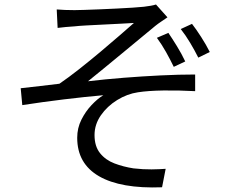

<svg xmlns="http://www.w3.org/2000/svg" viewBox="-20 -789 1040 853"><path d="M232 -747Q268 -744 311 -744Q324 -744 354 -745Q384 -746 422 -747.5Q460 -749 498.5 -751Q537 -753 569.5 -755Q602 -757 619 -759Q636 -761 650 -763.5Q664 -766 673 -769L724 -712Q714 -705 697.5 -694Q681 -683 670 -674Q642 -651 603.5 -619Q565 -587 522.5 -552Q480 -517 440.5 -484.5Q401 -452 371 -428Q447 -437 529.5 -443.5Q612 -450 693.5 -454Q775 -458 847 -458V-384Q774 -388 706 -387Q638 -386 593 -379Q545 -372 500.5 -344.5Q456 -317 428 -276.5Q400 -236 400 -189Q400 -139 424.5 -108.5Q449 -78 488.5 -63Q528 -48 573 -41Q617 -36 653.5 -36.5Q690 -37 716 -39L700 43Q517 50 420 -6Q323 -62 323 -177Q323 -220 341.5 -257Q360 -294 387 -322.5Q414 -351 439 -366Q359 -359 264 -347.5Q169 -336 79 -322L72 -397Q113 -401 160 -407Q207 -413 244 -417Q285 -445 332.5 -482.5Q380 -520 426.5 -559Q473 -598 512 -632Q551 -666 575 -687Q558 -686 521.5 -684Q485 -682 442.5 -680Q400 -678 364 -676Q328 -674 312 -672Q293 -671 272.5 -669Q252 -667 236 -665ZM728 -643Q745 -618 766 -584Q787 -550 803 -516L752 -492Q736 -525 717.5 -558Q699 -591 677 -621ZM833 -683Q851 -660 873.5 -625Q896 -590 912 -558L861 -533Q845 -565 825 -598.5Q805 -632 783 -660Z"/></svg>

Font: Go Noto Current
Style: Regular
Weight: 400
Designer: Monotype Design Team
Foundry: Monotype Imaging Inc.
Version: Version 2.007; ttfautohint (v1.8) -l 8 -r 50 -G 200 -x 14 -D